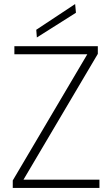

<svg xmlns="http://www.w3.org/2000/svg" viewBox="-20 -928 554 948"><path d="M43 0V-37L411 -660H51V-700H463V-662L96 -41H471V0ZM162 -743 159 -781 351 -908 355 -865Z"/></svg>

Font: DM Sans 18pt ExtraLight
Style: Regular
Weight: 250
Designer: Colophon Foundry, Jonny Pinhorn
Foundry: Colophon Foundry
Version: Version 4.004;gftools[0.9.30]